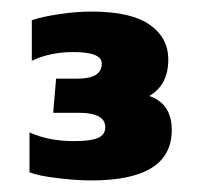

<svg xmlns="http://www.w3.org/2000/svg" viewBox="-20 -674 348 332"><path d="M31 -376V-445Q64 -430 108 -430Q137 -430 149.5 -435.5Q162 -441 162 -454Q162 -479 116 -479H72L77 -538H114Q156 -538 156 -564Q156 -584 107 -584Q67 -584 35 -569V-639Q52 -645 82 -649.5Q112 -654 138 -654Q206 -654 238.5 -631.5Q271 -609 271 -571Q271 -527 238 -508Q277 -495 277 -449Q277 -362 138 -362Q113 -362 79.5 -366Q46 -370 31 -376Z"/></svg>

Font: Kanit SemiBold
Style: Regular
Weight: 600
Designer: Katatrad Team
Foundry: CadsonDemak
Version: Version 1.030